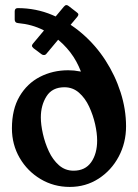

<svg xmlns="http://www.w3.org/2000/svg" viewBox="-20 -726 544 757"><path d="M255 11Q192 11 140 -20Q88 -51 57.5 -103.5Q27 -156 27 -220Q27 -295 57 -346Q87 -397 137.5 -423Q188 -449 249 -449Q272 -449 294.5 -444.5Q317 -440 345 -435L308 -413Q301 -446 281 -483Q261 -520 228 -552.5Q195 -585 150.5 -607.5Q106 -630 51 -635Q38 -636 38 -649V-681Q38 -694 50 -694Q122 -694 186 -667Q250 -640 303.5 -594Q357 -548 395.5 -488.5Q434 -429 455.5 -362Q477 -295 477 -228Q477 -163 448 -108.5Q419 -54 368.5 -21.5Q318 11 255 11ZM270 -53Q316 -53 339.5 -86.5Q363 -120 363 -172Q363 -201 355 -236.5Q347 -272 331.5 -305.5Q316 -339 291.5 -360.5Q267 -382 234 -382Q186 -382 163.5 -346.5Q141 -311 141 -263Q141 -235 149 -199Q157 -163 172.5 -129.5Q188 -96 212.5 -74.5Q237 -53 270 -53ZM153 -509Q148 -509 144 -512L112 -536Q106 -541 106 -546Q106 -549 110 -554L232 -700Q237 -706 242 -706Q246 -706 251 -702L282 -678Q289 -673 289 -669Q289 -665 285 -660L163 -514Q159 -509 153 -509Z"/></svg>

Font: Young Serif Light
Style: Regular
Weight: 300
Designer: Bastien Sozeau
Foundry: NBR — Bastien Sozeau
Version: Version 5.001